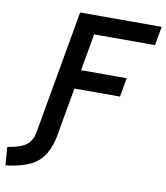

<svg xmlns="http://www.w3.org/2000/svg" viewBox="-212 -774 939 1087"><g transform="rotate(10 257.5 -230.0)"><path d="M156.7 -3.9 155.8 2.9Q143.1 77.1 114.7 123.8Q86.4 170.4 36.6 195.3Q-13.2 220.2 -91.3 230.5L-106.4 232.4L-114.3 127.9L-93.3 124Q-32.7 112.8 -3.4 88.9Q25.9 64.9 34.7 16.1L39.6 -12.2L159.7 -693.4H628.4L609.4 -585H259.3L221.7 -372.6H483.9L464.8 -263.7H202.6Z"/></g></svg>

Font: Cascadia Code PL SemiBold
Style: Italic
Weight: 600
Italic angle: -10°
Monospace: yes
Designer: Aaron Bell
Foundry: Saja Typeworks
Version: Version 2404.023; ttfautohint (v1.8.4)